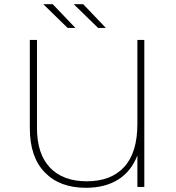

<svg xmlns="http://www.w3.org/2000/svg" viewBox="-20 -890 836 914"><path d="M667 -700V0H634V-150Q604 -73 541.5 -34.5Q479 4 389 4Q264 4 193 -69.5Q122 -143 122 -279V-700H156V-281Q156 -157 218 -92Q280 -27 393 -27Q509 -27 571.5 -95.5Q634 -164 634 -300V-700ZM186 -870H231L339 -757H302ZM331 -870H376L484 -757H447Z"/></svg>

Font: Montserrat Alternates ExLight
Style: Regular
Weight: 275
Designer: Julieta Ulanovsky
Foundry: Julieta Ulanovsky
Version: Version 7.200